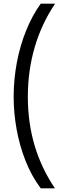

<svg xmlns="http://www.w3.org/2000/svg" viewBox="-20 -819 352 1055"><path d="M55 -287Q55 -382 72.5 -475Q90 -568 123.5 -651Q157 -734 204 -799H283Q209 -690 171 -560.5Q133 -431 133 -288Q133 -144 170.5 -18.5Q208 107 282 216H204Q153 148 120 64Q87 -20 71 -110Q55 -200 55 -287Z"/></svg>

Font: Noto Sans Sinhala SemiCondensed
Style: Regular
Weight: 400
Width: 4
Designer: Jelle Bosma - Monotype Design Team
Foundry: Monotype Imaging Inc.
Version: Version 2.006; ttfautohint (v1.8.4.7-5d5b)